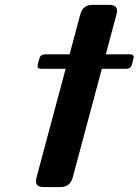

<svg xmlns="http://www.w3.org/2000/svg" viewBox="-20 -757 561 777"><path d="M156.2 0Q125.5 0 125.5 -24.4Q125.5 -29.8 127.9 -39.1L245.6 -478.5H147.9Q131.8 -478.5 131.8 -488.8Q131.8 -491.7 132.8 -495.6L139.2 -520Q143.6 -537.1 163.6 -537.1H261.7L304.7 -698.2Q314.9 -737.3 354.5 -737.3H422.9Q453.6 -737.3 453.6 -712.9Q453.6 -707.5 451.2 -698.2L408.2 -537.1H505.4Q521 -537.1 521 -526.9Q521 -523.9 520 -520L513.7 -495.6Q509.3 -478.5 489.7 -478.5H392.1L274.4 -39.1Q264.2 0 224.6 0Z"/></svg>

Font: Cursive Sans
Style: Bold
Weight: 700
Italic angle: -15°
Designer: Wojciech Kalinowski "wmk69" (wmk69@o2.pl)
Foundry: Wojciech Kalinowski "wmk69" (wmk69@o2.pl)
Version: Wersja 3.1.0; 2022-02-18